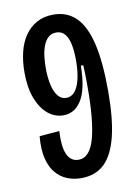

<svg xmlns="http://www.w3.org/2000/svg" viewBox="-80 -727 574 795"><g transform="rotate(-10 207.5 -329.5)"><path d="M197 14Q166 14 138.5 3Q111 -8 91 -31.5Q71 -55 61.5 -93.5Q52 -132 57 -187L141 -194Q139 -163 141.5 -138.5Q144 -114 151 -97.5Q158 -81 170 -72Q182 -63 199 -63Q224 -63 241 -82.5Q258 -102 268 -139Q278 -176 283 -229Q288 -282 288 -349Q288 -363 288 -378Q288 -393 287.5 -409.5Q287 -426 286 -445H276Q275 -392 267 -356Q259 -320 244 -297.5Q229 -275 210.5 -265Q192 -255 170 -255Q134 -255 105 -279Q76 -303 58.5 -348Q41 -393 41 -457Q41 -503 50.5 -542.5Q60 -582 80 -611Q100 -640 130 -656.5Q160 -673 200 -673Q258 -673 295.5 -635.5Q333 -598 351 -520.5Q369 -443 369 -322Q369 -207 351 -133Q333 -59 295.5 -22.5Q258 14 197 14ZM194 -324Q215 -324 229.5 -341Q244 -358 252 -391Q260 -424 260 -471Q260 -510 254 -538.5Q248 -567 234.5 -582.5Q221 -598 199 -598Q178 -598 164.5 -585Q151 -572 143.5 -551Q136 -530 133.5 -506Q131 -482 131 -461Q131 -418 138.5 -387Q146 -356 160 -340Q174 -324 194 -324Z"/></g></svg>

Font: Bricolage Grotesque 36pt Condensed
Style: Regular
Weight: 400
Width: 3
Designer: Mathieu Triay
Foundry: Atelier Triay
Version: Version 1.001;gftools[0.9.33.dev8+g029e19f]